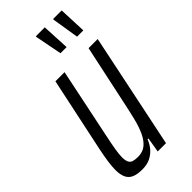

<svg xmlns="http://www.w3.org/2000/svg" viewBox="-228 -748 803 803"><g transform="rotate(-45 173.5 -346.5)"><path d="M94 8Q65 8 47 0.5Q29 -7 20.5 -24.5Q12 -42 12 -70Q12 -91 16 -118.5Q20 -146 27 -180L97 -510H151L87 -202Q78 -160 73.5 -132.5Q69 -105 69 -88Q69 -70 74 -59.5Q79 -49 90 -45.5Q101 -42 118 -42Q146 -42 164.5 -57Q183 -72 196 -99.5Q209 -127 218 -163.5Q227 -200 236 -243L293 -510H347L241 0H192L203 -66H198Q190 -45 176 -28.5Q162 -12 142 -2Q122 8 94 8ZM195 -578 172 -696V-701H225L231 -582V-578ZM293 -578 274 -696V-701H325L330 -582V-578Z"/></g></svg>

Font: Saira UltraCondensed
Style: Italic
Weight: 400
Width: 1
Italic angle: -12°
Designer: Hector Gatti with collaboration of the Omnibus-Type team
Foundry: Omnibus-Type
Version: Version 1.101